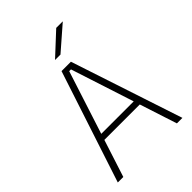

<svg xmlns="http://www.w3.org/2000/svg" viewBox="-238 -930 1035 1035"><g transform="rotate(-45 280.0 -412.0)"><path d="M33.5 0 243.5 -639H315L526 0H484L286 -609.5H272.5L75.5 0ZM133 -213.5V-248.5H426V-213.5ZM388 -824H437V-823L302.5 -706H261.5V-706.5Z"/></g></svg>

Font: Anek Bangla ExtraLight
Style: Regular
Weight: 250
Designer: Sulekha Rajkumar (Bangla), Yesha Goshar (Latin)
Foundry: Ek Type
Version: Version 1.003